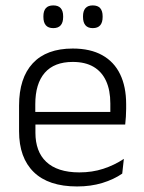

<svg xmlns="http://www.w3.org/2000/svg" viewBox="-20 -679 532 710"><path d="M265 10.5Q159.5 10.5 105 -42.5Q50.5 -95.5 50.5 -193.5V-288.5Q50.5 -390.5 101.2 -445Q152 -499.5 249 -499.5Q314 -499.5 358 -475Q402 -450.5 424.2 -404.5Q446.5 -358.5 446.5 -294V-276.5Q446.5 -262 445.5 -247.5Q444.5 -233 443 -218.5H387Q388 -240.5 388 -260.2Q388 -280 388 -296.5Q388 -345.5 372.2 -379.8Q356.5 -414 325.8 -432Q295 -450 249 -450Q180.5 -450 145.5 -409.8Q110.5 -369.5 110.5 -293.5V-246L111 -238V-187.5Q111 -154 120.8 -127Q130.5 -100 150.8 -80.8Q171 -61.5 201.8 -51.5Q232.5 -41.5 273.5 -41.5Q321 -41.5 361.8 -54.8Q402.5 -68 438 -91.5L432 -37Q401 -15.5 358.5 -2.5Q316 10.5 265 10.5ZM82 -218.5V-265H429.5V-218.5ZM177 -575Q158.5 -575 149.5 -585.5Q140.5 -596 140.5 -616V-619Q140.5 -638.5 149.5 -648.8Q158.5 -659 177 -659Q195.5 -659 204.5 -648.8Q213.5 -638.5 213.5 -619V-616Q213.5 -596 204.5 -585.5Q195.5 -575 177 -575ZM323 -575Q305 -575 296 -585.5Q287 -596 287 -616V-619Q287 -638.5 296 -648.8Q305 -659 323 -659Q341.5 -659 350.5 -648.8Q359.5 -638.5 359.5 -619V-616Q359.5 -596 350.5 -585.5Q341.5 -575 323 -575Z"/></svg>

Font: Anek Latin Medium Light
Style: Regular
Weight: 300
Version: Version 1.003